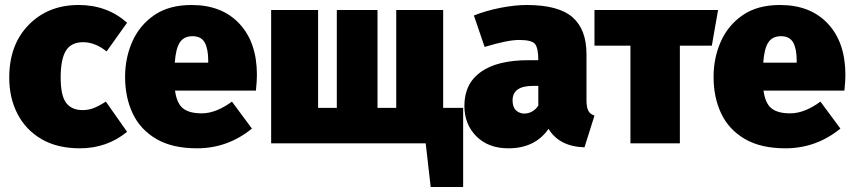

<svg xmlns="http://www.w3.org/2000/svg" viewBox="-20 -574 3421 769"><path d="M300 20Q209 20 146 -17Q83 -54 50 -118Q17 -182 17 -263Q17 -395 95 -474.5Q173 -554 295 -554Q409 -554 489 -483L407 -368Q361 -405 313 -405Q265 -405 244 -371Q223 -337 223 -263Q223 -191 245 -162Q267 -133 311 -133Q333 -133 353.5 -140.5Q374 -148 404 -167L489 -46Q408 20 300 20Z M769 20Q670 20 606 -17.5Q542 -55 511.5 -119.5Q481 -184 481 -266Q481 -342 510 -407.5Q539 -473 598 -513.5Q657 -554 747 -554Q869 -554 939 -479Q1009 -404 1009 -274Q1009 -249 1005 -211H681Q688 -160 713 -140Q738 -120 788 -120Q845 -120 909 -167L989 -59Q892 20 769 20ZM814 -323V-330Q814 -378 800 -403.5Q786 -429 751 -429Q717 -429 700.5 -404.5Q684 -380 680 -323Z M1835 175H1705L1685 0H1066V-534H1254V-142H1329V-534H1492V-142H1567V-534H1755V-142H1835Z M2016 20Q1936 20 1888 -28Q1840 -76 1840 -150Q1840 -239 1906 -286Q1972 -333 2098 -333H2136Q2136 -380 2123.5 -397Q2111 -414 2059 -414Q2013 -414 1921 -386L1878 -512Q1929 -532 1986 -543Q2043 -554 2089 -554Q2217 -554 2273 -505Q2329 -456 2329 -357V-173Q2329 -145 2336 -131Q2343 -117 2361 -111L2321 16Q2220 13 2177 -58Q2123 20 2016 20ZM2077 -119Q2115 -119 2136 -151V-230H2115Q2033 -230 2033 -172Q2033 -124 2077 -119Z M2703 0H2505V-391H2361V-534H2856L2831 -391H2703Z M3126 20Q3027 20 2963 -17.5Q2899 -55 2868.5 -119.5Q2838 -184 2838 -266Q2838 -342 2867 -407.5Q2896 -473 2955 -513.5Q3014 -554 3104 -554Q3226 -554 3296 -479Q3366 -404 3366 -274Q3366 -249 3362 -211H3038Q3045 -160 3070 -140Q3095 -120 3145 -120Q3202 -120 3266 -167L3346 -59Q3249 20 3126 20ZM3171 -323V-330Q3171 -378 3157 -403.5Q3143 -429 3108 -429Q3074 -429 3057.5 -404.5Q3041 -380 3037 -323Z"/></svg>

Font: Trujillo Black
Style: Regular
Weight: 900
Designer: Fira Sans original fonts by bBox Type GmbH, Carrois Corporate GbR, & Edenspiekermann AG / Changes by Cristiano Sobral
Foundry: Fira Sans original fonts by bBox Type GmbH, Carrois Corporate GbR, & Edenspiekermann AG / Changes by Cristiano Sobral
Version: Version 4.301;July 28, 2020;FontCreator 13.0.0.2655 64-bit